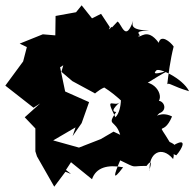

<svg xmlns="http://www.w3.org/2000/svg" viewBox="-88 -723 731 722"><path d="M219 -260 247 -339 157 -379 138 -470 201 -510 178 -577 143 -453 184 -418 269 -372C262 -364 282 -385 304 -394C351 -365 395 -317 369 -343C364 -397 376 -311 346 -282C302 -370 344 -314 365 -341C373 -346 316 -303 349 -302C311 -247 346 -276 364 -216L339 -228L291 -200L209 -168L112 -195L196 -244L185 -211ZM219 -703 198 -677 121 -663 120 -590 73 -594 -14 -559 13 -546 -1 -492 -68 -401 38 -318 63 -334 5 -282 45 -240V-154L51 -135L116 -21L158 -77L179 -69L160 -84L179 -113L258 -49C273 -93 316 -105 375 -94C333 -38 340 -64 364 -120C432 -87 400 -100 463 -99C495 -141 468 -69 475 -83C470 -146 519 -178 563 -125C573 -159 547 -148 575 -139C596 -162 620 -209 565 -177C579 -179 517 -204 553 -184C496 -280 524 -202 559 -285C514 -308 488 -273 511 -297C551 -311 521 -364 485 -337C533 -327 519 -410 452 -415C437 -384 486 -429 551 -460C561 -463 473 -432 499 -457C505 -472 599 -429 623 -380C561 -398 547 -414 541 -406C545 -441 552 -497 565 -548C552 -567 516 -595 509 -562C464 -623 439 -576 431 -588C455 -588 398 -607 473 -608C400 -610 409 -630 413 -646C384 -561 370 -633 354 -642C270 -556 348 -614 331 -622C312 -591 222 -595 203 -546L282 -521L325 -621L292 -671L258 -654Z"/></svg>

Font: Hussar Lance
Style: ExBd
Weight: 700
Foundry: Cannot Into Space Fonts, PlusOne Fonts
Version: Version 2.270